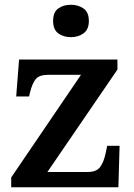

<svg xmlns="http://www.w3.org/2000/svg" viewBox="-20 -786 562 806"><path d="M27 0V-41L320 -472H183Q146 -472 131 -455Q116 -438 106 -398L102 -381H48L60 -536H473V-494L179 -64H348Q385 -64 400.5 -85Q416 -106 424 -145L430 -174H482L477 0ZM278 -630Q246 -630 224.5 -646Q203 -662 203 -698Q203 -735 224.5 -750.5Q246 -766 278 -766Q308 -766 330.5 -750.5Q353 -735 353 -698Q353 -662 330.5 -646Q308 -630 278 -630Z"/></svg>

Font: Noto Serif Myanmar SemiBold
Style: Regular
Weight: 600
Designer: Ben Mitchell and the Monotype Design Team
Foundry: Monotype Imaging Inc.
Version: Version 2.106; ttfautohint (v1.8.4.7-5d5b)